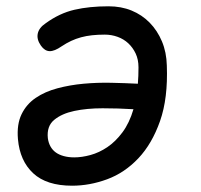

<svg xmlns="http://www.w3.org/2000/svg" viewBox="-20 -580 640 610"><path d="M110 -435Q96 -455 100 -473.5Q104 -492 125 -506Q169 -538 216.5 -549Q264 -560 325 -560Q365 -560 398 -546.5Q431 -533 455.5 -508Q480 -483 494.5 -448.5Q509 -414 510 -372Q514 -268 488.5 -195.5Q463 -123 419.5 -77Q376 -31 320.5 -10.5Q265 10 209 10Q128 10 85.5 -29.5Q43 -69 37 -138Q33 -185 48.5 -217Q64 -249 93.5 -269Q123 -289 162.5 -299.5Q202 -310 245.5 -314Q289 -318 333.5 -317Q378 -316 418 -314Q419 -326 419.5 -339Q420 -352 420 -366Q420 -391 411 -410Q402 -429 387.5 -442.5Q373 -456 353.5 -463Q334 -470 313 -470Q291 -470 272.5 -468Q254 -466 237.5 -461.5Q221 -457 206 -450Q191 -443 176 -433Q153 -417 137.5 -417.5Q122 -418 110 -435ZM404 -233Q356 -236 306 -236Q256 -236 216 -227.5Q176 -219 152 -199Q128 -179 132 -141Q134 -126 140.5 -114.5Q147 -103 157.5 -95.5Q168 -88 183 -84Q198 -80 216 -80Q240 -80 267.5 -87.5Q295 -95 321 -112.5Q347 -130 369 -159.5Q391 -189 404 -233Z"/></svg>

Font: Maple Mono Normal NL
Style: Italic
Weight: 400
Italic angle: -10°
Monospace: yes
Designer: subframe7536
Version: Version 7.000